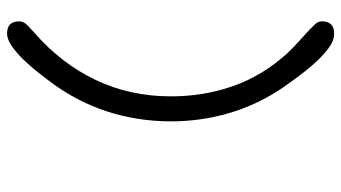

<svg xmlns="http://www.w3.org/2000/svg" viewBox="-230 -650 960 540"><g transform="rotate(90 250.0 -380.0)"><path d="M74.2 80.1Q40 80.1 40 45.9Q40 33.2 51.8 22Q63.5 10.7 71.3 3.9Q158.2 -71.3 204.6 -168.5Q251 -265.6 251 -380.9Q251 -473.6 221.7 -556.6Q192.4 -639.6 128.9 -709Q113.3 -725.6 96.7 -740.2Q80.1 -754.9 63.5 -770.5Q56.6 -777.3 48.3 -786.1Q40 -794.9 40 -805.7Q40 -839.8 75.2 -839.8Q94.7 -839.8 116.7 -823.2Q138.7 -806.6 159.7 -782.7Q180.7 -758.8 197.8 -735.4Q214.8 -711.9 224.6 -698.2Q273.4 -627 297.4 -546.9Q321.3 -466.8 321.3 -380.9Q321.3 -287.1 293.5 -201.2Q265.6 -115.2 209 -40Q200.2 -28.3 184.6 -8.3Q168.9 11.7 149.9 31.7Q130.9 51.8 110.8 65.9Q90.8 80.1 74.2 80.1Z"/></g></svg>

Font: Kosugi Maru
Style: Regular
Weight: 400
Designer: MOTOYA
Version: Version 4.002